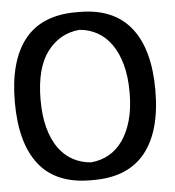

<svg xmlns="http://www.w3.org/2000/svg" viewBox="-50 -714 699 765"><g transform="rotate(-5 299.5 -332.0)"><path d="M295 4H282Q144 4 76 -82Q8 -168 8 -332Q8 -496 76 -582Q144 -668 282 -668H295Q432 -668 501 -582Q570 -496 570 -332Q570 -168 501 -82Q432 4 295 4ZM289 -597Q210 -590 160.5 -524.5Q111 -459 111 -332Q111 -268 124 -220Q137 -172 160.5 -139Q184 -106 217 -88Q250 -70 289 -67Q328 -70 360.5 -88Q393 -106 416.5 -139Q440 -172 453.5 -220Q467 -268 467 -332Q467 -396 453.5 -444Q440 -492 416.5 -525Q393 -558 360.5 -576Q328 -594 289 -597Z"/></g></svg>

Font: Jura
Style: Bold
Weight: 700
Designer: Ed Merritt
Foundry: Ten by Twenty
Version: Version 1.007